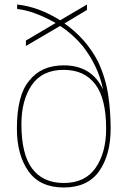

<svg xmlns="http://www.w3.org/2000/svg" viewBox="-20 -826 566 852"><path d="M263 6Q157 6 106 -66.5Q55 -139 55 -255Q55 -403 109 -467Q162 -536 263 -536Q387 -536 437 -429Q417 -532 346 -623Q300 -677 247 -711L95 -622V-646L227 -724Q128 -779 56 -786V-806Q151 -796 247 -736L366 -806V-782L266 -722Q361 -656 415 -553Q449 -479 460 -405.5Q471 -332 471 -255Q471 -139 420 -66.5Q369 6 263 6ZM263 -14Q358 -14 404.5 -81.5Q451 -149 451 -255Q451 -389 402.5 -452.5Q354 -516 263 -516Q167 -516 121 -448.5Q75 -381 75 -275Q75 -141 123 -77.5Q171 -14 263 -14Z"/></svg>

Font: Tanohe Sans Thin
Style: Regular
Weight: 100
Designer: Village Type and Design LLC & Cristiano Sobral
Foundry: Cooper Hewitt Smithsonian Design Museum
Version: Version 1.00;September 29, 2021;FontCreator 13.0.0.2655 64-b